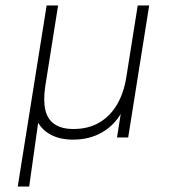

<svg xmlns="http://www.w3.org/2000/svg" viewBox="-20 -504 640 704"><path d="M45 180 151 -484H193L146 -188Q138 -135 146.5 -100Q155 -65 181 -48Q207 -31 249 -31Q304 -31 344 -54.5Q384 -78 409 -120.5Q434 -163 443 -220L485 -484H527L450 0H409L428 -120H439Q416 -60 366 -26Q316 8 248 8Q199 8 164.5 -11Q130 -30 113 -67L122 -69L87 180Z"/></svg>

Font: Nunito Sans 12pt ExtraLight 12pt ExtraLight
Style: Italic
Weight: 250
Italic angle: -9°
Version: Version 3.101;gftools[0.9.27]